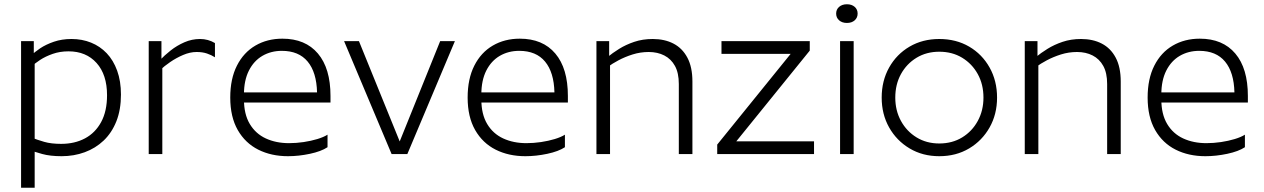

<svg xmlns="http://www.w3.org/2000/svg" viewBox="-20 -723 5931 901"><path d="M106.5 -22.8 126.2 -78Q155 -66.8 187.6 -57.3Q220.2 -47.9 266.9 -47.9Q330.6 -47.9 378.9 -73.7Q427.2 -99.5 454.7 -150.3Q482.3 -201.2 482.3 -276.1Q482.3 -372.7 433.2 -427.4Q384.1 -482.1 301.5 -482.1Q261.3 -482.1 227.4 -470.2Q193.4 -458.3 168.4 -441.9Q143.5 -425.6 128.8 -411.2L126.2 -462.2Q141.5 -478.2 168.5 -496.3Q195.6 -514.4 233 -527.2Q270.4 -540 315.6 -540Q365.2 -540 407.3 -523Q449.4 -506.1 480.7 -473.2Q512 -440.4 529.8 -391.4Q547.6 -342.3 547.6 -279.2Q547.6 -208.1 526.2 -154Q504.7 -99.9 466.5 -63.5Q428.3 -27.2 377.6 -8.6Q327 10 269.3 10Q215.1 10 177.9 -0.4Q140.8 -10.9 106.5 -22.8ZM142.7 -434.7V158H78.9V-530H138.6V-442.4Z M677.9 -530H737.6V-432L741.7 -417V0H677.9ZM918.7 -540Q956.7 -540 988.7 -520.9V-454.2Q971.9 -465 951 -472Q930.2 -479 902.6 -479Q871.9 -479 839.4 -465.1Q806.9 -451.2 778.8 -431.9Q750.6 -412.5 732.2 -394.9L730 -440.2Q751.7 -463.1 780.9 -486.2Q810.2 -509.3 845.3 -524.6Q880.4 -540 918.7 -540Z M1124.8 -279.6V-256.9Q1124.8 -186.9 1152.2 -141.2Q1179.6 -95.4 1227.5 -73.3Q1275.5 -51.2 1336.4 -51.2Q1370.2 -51.2 1404.8 -56.3Q1439.5 -61.5 1469.2 -70.5Q1498.9 -79.5 1517 -91V-32.2Q1487 -12.4 1434.3 -1.2Q1381.6 10 1331.4 10Q1253.3 10 1192.2 -20.6Q1131 -51.3 1095.7 -112.8Q1060.5 -174.3 1060.5 -265Q1060.5 -353.2 1091.9 -415.1Q1123.2 -476.9 1178.7 -509.2Q1234.1 -541.5 1305.2 -541.5Q1413 -541.5 1471.9 -471.8Q1530.9 -402.1 1530.9 -272.8V-242H1113.6V-289.4H1467.8Q1465.6 -383.6 1423.8 -434Q1382 -484.4 1302.6 -484.4Q1251.9 -484.4 1211.5 -461Q1171.2 -437.5 1148 -391.7Q1124.8 -345.8 1124.8 -279.6Z M1817.7 0 1594.7 -530H1664.4L1855.7 -59.3L2045.6 -530H2114.7L1891.5 0Z M2238.8 -279.6V-256.9Q2238.8 -186.9 2266.2 -141.2Q2293.6 -95.4 2341.5 -73.3Q2389.5 -51.2 2450.4 -51.2Q2484.2 -51.2 2518.8 -56.3Q2553.5 -61.5 2583.2 -70.5Q2612.9 -79.5 2631 -91V-32.2Q2601 -12.4 2548.3 -1.2Q2495.6 10 2445.4 10Q2367.3 10 2306.2 -20.6Q2245 -51.3 2209.7 -112.8Q2174.5 -174.3 2174.5 -265Q2174.5 -353.2 2205.9 -415.1Q2237.2 -476.9 2292.7 -509.2Q2348.1 -541.5 2419.2 -541.5Q2527 -541.5 2585.9 -471.8Q2644.9 -402.1 2644.9 -272.8V-242H2227.6V-289.4H2581.8Q2579.6 -383.6 2537.8 -434Q2496 -484.4 2416.6 -484.4Q2365.9 -484.4 2325.5 -461Q2285.2 -437.5 2262 -391.7Q2238.8 -345.8 2238.8 -279.6Z M2778.9 -530H2838.6V-446.8L2842.7 -431.8V0H2778.9ZM3024.2 -479Q2985.3 -479 2948.7 -467.5Q2912.1 -455.9 2882.3 -439.9Q2852.4 -423.9 2833.2 -409.7L2831 -455Q2853.9 -474 2885.3 -493.6Q2916.7 -513.3 2956.2 -526.6Q2995.7 -540 3043.2 -540Q3098.8 -540 3140.4 -518.4Q3182 -496.9 3205.6 -452.6Q3229.3 -408.4 3229.3 -340V0H3165.5V-328.8Q3165.5 -380.7 3147.4 -413.5Q3129.3 -446.4 3097.4 -462.7Q3065.6 -479 3024.2 -479Z M3800 0H3345.7V-44.5L3690.4 -470.3H3365.7V-530H3780V-485.5L3435.2 -59.7H3800Z M3922.2 -530H3986V0H3922.2ZM3954.3 -615.3Q3932 -615.3 3917.9 -627.5Q3903.8 -639.8 3903.8 -659.3Q3903.8 -678.8 3917.9 -690.9Q3932 -703 3954.3 -703Q3976.9 -703 3990.7 -690.9Q4004.6 -678.8 4004.6 -659.3Q4004.6 -639.8 3990.7 -627.5Q3976.9 -615.3 3954.3 -615.3Z M4387.7 10Q4466.7 10 4527.9 -26.5Q4589 -63 4623.9 -125Q4658.9 -187 4658.9 -265Q4658.9 -343.8 4623.9 -406.1Q4589 -468.5 4527.9 -504.3Q4466.7 -540 4387.7 -540Q4309.6 -540 4248.5 -504.3Q4187.3 -468.5 4152.4 -406.1Q4117.5 -343.8 4117.5 -265Q4117.5 -187 4152.4 -125Q4187.3 -63 4248.5 -26.5Q4309.6 10 4387.7 10ZM4387.7 -49.7Q4327.8 -49.7 4281.1 -78.3Q4234.5 -106.9 4207.9 -155.6Q4181.3 -204.3 4181.3 -265Q4181.3 -326.9 4207.9 -375.3Q4234.5 -423.6 4281.1 -452Q4327.8 -480.3 4387.7 -480.3Q4448.6 -480.3 4495.2 -452Q4541.8 -423.6 4568.4 -375.3Q4595.1 -326.9 4595.1 -265Q4595.1 -204.3 4568.4 -155.5Q4541.8 -106.6 4495.2 -78.2Q4448.6 -49.7 4387.7 -49.7Z M4788.9 -530H4848.6V-446.8L4852.7 -431.8V0H4788.9ZM5034.2 -479Q4995.3 -479 4958.7 -467.5Q4922.1 -455.9 4892.3 -439.9Q4862.4 -423.9 4843.2 -409.7L4841 -455Q4863.9 -474 4895.3 -493.6Q4926.7 -513.3 4966.2 -526.6Q5005.7 -540 5053.2 -540Q5108.8 -540 5150.4 -518.4Q5192 -496.9 5215.6 -452.6Q5239.3 -408.4 5239.3 -340V0H5175.5V-328.8Q5175.5 -380.7 5157.4 -413.5Q5139.3 -446.4 5107.4 -462.7Q5075.6 -479 5034.2 -479Z M5429.8 -279.6V-256.9Q5429.8 -186.9 5457.2 -141.2Q5484.6 -95.4 5532.5 -73.3Q5580.5 -51.2 5641.4 -51.2Q5675.2 -51.2 5709.8 -56.3Q5744.5 -61.5 5774.2 -70.5Q5803.9 -79.5 5822 -91V-32.2Q5792 -12.4 5739.3 -1.2Q5686.6 10 5636.4 10Q5558.3 10 5497.2 -20.6Q5436 -51.3 5400.7 -112.8Q5365.5 -174.3 5365.5 -265Q5365.5 -353.2 5396.9 -415.1Q5428.2 -476.9 5483.7 -509.2Q5539.1 -541.5 5610.2 -541.5Q5718 -541.5 5776.9 -471.8Q5835.9 -402.1 5835.9 -272.8V-242H5418.6V-289.4H5772.8Q5770.6 -383.6 5728.8 -434Q5687 -484.4 5607.6 -484.4Q5556.9 -484.4 5516.5 -461Q5476.2 -437.5 5453 -391.7Q5429.8 -345.8 5429.8 -279.6Z"/></svg>

Font: Roundo Variable
Style: Regular
Weight: 200
Designer: Shiva Nallaperumal
Foundry: Indian Type Foundry
Version: Version 2.000